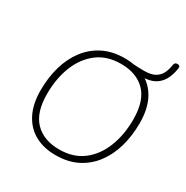

<svg xmlns="http://www.w3.org/2000/svg" viewBox="-190 -1001 1131 1167"><g transform="rotate(30 375.5 -417.5)"><path d="M357 8Q273 8 211.5 -26Q150 -60 116 -126.5Q82 -193 82 -289Q82 -378 104 -455Q126 -532 170 -590Q214 -648 279 -680.5Q344 -713 429 -713Q513 -713 575 -679Q637 -645 670.5 -579Q704 -513 704 -416Q704 -327 682 -250Q660 -173 616 -115Q572 -57 507.5 -24.5Q443 8 357 8ZM359 -33Q457 -33 523.5 -83.5Q590 -134 624.5 -221Q659 -308 659 -416Q659 -546 597.5 -609Q536 -672 426 -672Q329 -672 262.5 -621.5Q196 -571 161.5 -484.5Q127 -398 127 -289Q127 -159 188.5 -96Q250 -33 359 -33ZM572 -667H516L469 -709Q498 -707 521 -706Q544 -705 566 -705Q617 -705 644.5 -721.5Q672 -738 684.5 -765.5Q697 -793 701 -824Q703 -834 708.5 -838.5Q714 -843 723 -843Q733 -843 738 -838Q743 -833 741 -823Q734 -773 714 -738Q694 -703 659.5 -685Q625 -667 572 -667Z"/></g></svg>

Font: Nunito Variable Extra Light
Style: Italic
Weight: 200
Italic angle: -9°
Designer: Vernon Adams
Foundry: Vernon Adams
Version: Version 3.602